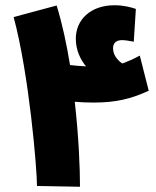

<svg xmlns="http://www.w3.org/2000/svg" viewBox="-20 -712 595 732"><path d="M285 0C285 -71 280 -193 265 -324C291 -322 311 -321 336 -321C423 -321 479 -335 547 -366L513 -500C489 -487 468 -478 446 -470C426 -484 411 -504 411 -528C411 -549 424 -559 446 -559C458 -559 474 -556 490 -553L498 -678C481 -684 451 -692 417 -692C325 -692 269 -637 269 -564C269 -521 287 -484 308 -459C285 -460 265 -462 247 -464C234 -544 217 -623 196 -691L32 -647C91 -428 121 -68 121 -3Z"/></svg>

Font: Noto Sans Arabic UI Cn Bk
Style: Regular
Weight: 900
Width: 3
Designer: Monotype Design Team, Nadine Chahine and Nizar Qandah
Foundry: Monotype Imaging Inc.
Version: Version 2.010